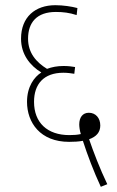

<svg xmlns="http://www.w3.org/2000/svg" viewBox="-20 -652 451 739"><path d="M368 67 393 57C365 -1 339 -69 323 -116C351 -126 366 -143 366 -169C366 -198 348 -218 322 -218C298 -218 285 -200 285 -173C285 -164 287 -149 291 -136C278 -133 264 -132 247 -132C162 -132 111 -180 111 -260C111 -328 148 -372 224 -372C239 -372 254 -370 266 -368L269 -394C258 -396 242 -398 225 -398C200 -398 180 -394 161 -387C120 -412 88 -448 88 -503C88 -566 122 -606 195 -606C223 -606 247 -603 275 -594L278 -621C256 -627 223 -632 193 -632C116 -632 61 -587 61 -503C61 -443 95 -400 139 -373C112 -356 84 -319 84 -260C84 -180 135 -106 246 -106C266 -106 283 -107 299 -110C316 -57 341 9 368 67Z"/></svg>

Font: Noto Sans ExtraCondensed Thin
Style: Italic
Weight: 100
Width: 2
Italic angle: -12°
Designer: Monotype Design Team
Foundry: Monotype Imaging Inc.
Version: Version 2.013